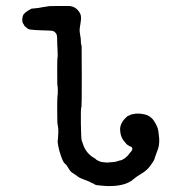

<svg xmlns="http://www.w3.org/2000/svg" viewBox="-20 -586 587 641"><path d="M57 -534Q59 -543 83 -556Q82 -557 94.5 -558Q107 -559 108.5 -559.5Q110 -560 116.5 -561Q123 -562 125 -562.5Q127 -563 135 -564Q143 -565 143.5 -565.5Q144 -566 170 -566Q196 -566 197 -566Q198 -566 210 -566Q234 -565 247 -542Q253 -532 249 -510Q245 -488 246 -480.5Q247 -473 248 -466.5Q249 -460 249.5 -458Q250 -456 250 -448Q250 -440 251 -438Q252 -436 252.5 -432.5Q253 -429 253 -331Q253 -233 252 -230Q249 -224 250 -173Q251 -122 252.5 -118Q254 -114 257 -105Q267 -74 295 -58Q298 -57 300 -54.5Q302 -52 304.5 -51Q307 -50 312 -47.5Q317 -45 324.5 -44.5Q332 -44 334 -43.5Q336 -43 339.5 -43.5Q343 -44 352.5 -44.5Q362 -45 367.5 -46.5Q373 -48 376 -49Q379 -50 381 -50.5Q383 -51 384 -51Q385 -51 387 -52Q389 -53 391.5 -54.5Q394 -56 396 -57Q401 -61 405.5 -65.5Q410 -70 410 -70.5Q410 -71 414 -76Q424 -86 421.5 -91.5Q419 -97 417 -96.5Q415 -96 413.5 -97.5Q412 -99 407 -101.5Q402 -104 392 -117.5Q382 -131 381 -152Q380 -173 399 -192Q407 -200 408 -199.5Q409 -199 414.5 -202Q420 -205 420 -204.5Q420 -204 425 -205Q439 -209 461 -204.5Q483 -200 495 -181Q507 -162 508.5 -149Q510 -136 510.5 -133Q511 -130 511.5 -123.5Q512 -117 511.5 -110.5Q511 -104 510 -98Q509 -92 506 -84.5Q503 -77 501.5 -72.5Q500 -68 498.5 -64Q497 -60 496.5 -58.5Q496 -57 496 -56Q496 -55 494 -51Q492 -47 483.5 -35Q475 -23 468 -17.5Q461 -12 459 -10.5Q457 -9 447 -3Q437 3 431 8L417 19Q415 19 413 21Q385 37 334 35Q300 33 296.5 30Q293 27 289.5 26Q286 25 283 23Q280 21 273.5 18.5Q267 16 262 14Q257 12 250.5 9.5Q244 7 237 1.5Q230 -4 222.5 -8.5Q215 -13 208.5 -24.5Q202 -36 196.5 -40Q191 -44 184 -64Q177 -84 174.5 -98.5Q172 -113 172.5 -114.5Q173 -116 173.5 -123.5Q174 -131 174.5 -140Q175 -149 174.5 -156.5Q174 -164 173.5 -164.5Q173 -165 172.5 -169.5Q172 -174 171.5 -176Q171 -178 171 -220.5Q171 -263 172 -265.5Q173 -268 173 -283.5Q173 -299 172 -299Q171 -299 171 -346.5Q171 -394 172 -395Q173 -396 172.5 -406Q172 -416 172 -419.5Q172 -423 172 -425Q172 -427 172 -427.5Q172 -428 171.5 -428Q171 -428 171 -446.5Q171 -465 169.5 -469.5Q168 -474 164 -478Q160 -482 155 -483Q150 -484 127.5 -484.5Q105 -485 102 -485.5Q99 -486 95 -486Q85 -487 85 -487Q78 -487 73 -490L61 -500Q62 -501 58.5 -505.5Q55 -510 55 -513Q55 -516 54.5 -518Q54 -520 54 -520.5Q54 -521 54.5 -523.5Q55 -526 55.5 -528.5Q56 -531 56 -532.5Q56 -534 57 -534Z"/></svg>

Font: TT2020 Style E
Style: Regular
Weight: 400
Version: Version 00.2